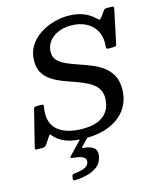

<svg xmlns="http://www.w3.org/2000/svg" viewBox="-174 -866 1009 1224"><g transform="rotate(-15 331.0 -254.0)"><path d="M227.5 -570Q227.5 -536.5 248 -515Q268.5 -493.5 302.5 -478.5Q336.5 -463.5 377 -450Q417.5 -436.5 458 -420.2Q498.5 -404 532.2 -379.8Q566 -355.5 586.8 -319Q607.5 -282.5 607.5 -228Q607.5 -153 569.8 -98Q532 -43 463.5 -13.2Q395 16.5 303 16.5Q222 16.5 172.2 -3.2Q122.5 -23 97 -56Q90 -65.5 87 -65Q84 -64.5 76.5 -53.5L46.5 -8.5Q41.5 -2 36.2 1.5Q31 5 19 5H-10.5Q-23 5 -26.8 3Q-30.5 1 -28 -9L31.5 -248.5Q33.5 -256 37.2 -259Q41 -262 50.5 -262H85.5Q99 -262 97 -249.5Q85 -188.5 99 -149Q113 -109.5 144.2 -87Q175.5 -64.5 216 -55.2Q256.5 -46 297.5 -46Q359 -46 396.8 -61.2Q434.5 -76.5 454.2 -100.2Q474 -124 481 -150.2Q488 -176.5 488 -198.5Q488 -240 467.5 -266.8Q447 -293.5 413.2 -311.5Q379.5 -329.5 339.5 -343.5Q299.5 -357.5 259.2 -372.5Q219 -387.5 185.2 -408.5Q151.5 -429.5 131.2 -461.8Q111 -494 111 -542.5Q111 -598.5 137 -640.5Q163 -682.5 205.5 -710.5Q248 -738.5 297 -752.5Q346 -766.5 392 -766.5Q448.5 -766.5 492 -750Q535.5 -733.5 566 -703Q577 -692 582.2 -690.8Q587.5 -689.5 597.5 -703.5L622 -737Q626.5 -744 630.2 -747Q634 -750 645.5 -750H670Q686.5 -750 689.8 -746.5Q693 -743 690 -730L644.5 -514Q642 -502.5 636.8 -500.2Q631.5 -498 617 -498H594.5Q579 -498 576.8 -502.2Q574.5 -506.5 576 -519Q581.5 -572 561.2 -613.2Q541 -654.5 498.2 -678.2Q455.5 -702 393.5 -702Q346 -702 308.5 -685Q271 -668 249.2 -638Q227.5 -608 227.5 -570ZM155 243 157 228.5Q159 220.5 163.2 218Q167.5 215.5 175 215Q206 213 236.2 202.5Q266.5 192 271.5 168Q275.5 148.5 264.2 138.2Q253 128 232.8 123.2Q212.5 118.5 190.5 116.5Q176.5 115 175.2 112Q174 109 180 102L278.5 -1Q283 -6 294.5 -6H312Q332.5 -6 323.5 4L270 60Q261.5 69 262.5 70.5Q263.5 72 276.5 73Q318 76.5 339.5 94.8Q361 113 352 155Q343.5 194 314 216Q284.5 238 244.5 247.2Q204.5 256.5 165.5 257.5Q152 258 155 243Z"/></g></svg>

Font: Besley* Medium
Style: Italic
Weight: 500
Italic angle: -13°
Designer: Owen Earl
Foundry: indestructible type*
Version: Version 3.000; ttfautohint (v1.8.3)